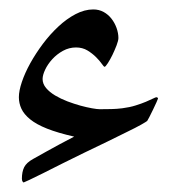

<svg xmlns="http://www.w3.org/2000/svg" viewBox="-20 -292 395 407"><path d="M314.9 -83Q314.9 -82.5 311.8 -75.4Q308.6 -68.4 304.4 -59.6Q300.3 -50.8 296.4 -43.5Q292.5 -36.1 292 -35.6Q290.5 -34.2 279.3 -27.8Q268.1 -21.5 249.5 -12.5Q231 -3.4 207.3 8.3Q183.6 20 158.7 31.7Q134.3 43.5 111.6 54.9Q88.9 66.4 71.3 75.2Q53.7 84 42.2 89.4Q30.8 94.7 30.3 94.7Q28.3 94.7 26.9 90.8Q26.4 88.9 26.4 86.9Q26.4 72.3 31.2 62.5Q36.1 52.7 50.3 44.9Q64.5 37.1 79.1 28.8Q91.8 21.5 107.2 13.4Q122.6 5.4 137.2 -2.4Q102.5 -10.3 79.8 -19.3Q57.1 -28.3 43.9 -39.1Q30.8 -49.8 25.4 -61.5Q20 -73.2 20 -85.9Q20 -99.6 26.4 -118.4Q32.7 -137.2 44.2 -158Q55.7 -178.7 71 -199.2Q86.4 -219.7 103.8 -235.8Q121.1 -252 140.1 -262Q159.2 -272 177.7 -272Q189.9 -272 199.7 -266.6Q209.5 -261.2 216.3 -252.4Q223.1 -243.7 227.1 -232.7Q231 -221.7 231 -211.4Q231 -206.1 227.1 -195.8Q223.1 -185.5 218.3 -175.5Q213.4 -165.5 208.5 -158Q203.6 -150.4 201.7 -150.4Q200.2 -150.4 195.8 -156.7Q191.4 -163.1 183.6 -170.9Q175.8 -178.7 165.3 -185.1Q154.8 -191.4 141.1 -191.4Q126.5 -191.4 113.5 -184.3Q100.6 -177.2 90.8 -166.5Q81.1 -155.8 75.7 -144.3Q70.3 -132.8 70.3 -124.5Q70.3 -114.3 77.6 -105.5Q85 -96.7 96.9 -89.6Q108.9 -82.5 123 -77.1Q137.2 -71.8 150.4 -68.1Q163.6 -64.5 174.8 -62.5Q186 -60.5 191.4 -60.5Q205.6 -60.5 216.3 -60.8Q227.1 -61 239.3 -62.5Q254.9 -64.5 267.3 -68.4Q279.8 -72.3 289.1 -76.2Q298.3 -80.1 304.2 -83Q310.1 -85.9 311.5 -85.9Q314.9 -85.4 314.9 -83Z"/></svg>

Font: Accordance
Style: Regular
Weight: 400
Version: Version 1.1 (build May 11, 2018) Miklal Software Solutions, 